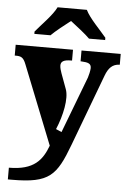

<svg xmlns="http://www.w3.org/2000/svg" viewBox="-67 -812 719 1078"><g transform="rotate(5 293.0 -272.5)"><path d="M96 -606H187C208 -628 265 -673 295 -696C325 -673 383 -628 404 -606H495V-619C464 -657 399 -721 378 -766H213C192 -721 127 -657 96 -619ZM19 221H42C254 221 292 173 358 -3L509 -406C526 -452 549 -473 585 -475H589V-536H368V-475H373C412 -473 428 -467 428 -442C428 -429 421 -399 417 -388L296 -70L264 -84C298 -164 318 -261 299 -312L267 -399C262 -413 257 -429 257 -442C257 -464 272 -475 315 -475H320V-536H-3V-475H2C32 -475 46 -470 61 -431L237 12C206 94 161 155 19 155Z"/></g></svg>

Font: UArctic Serif Black
Style: Regular
Weight: 900
Designer: Customization by Puisto advertising & original work Monotype Design Team
Foundry: Monotype Imaging Inc.
Version: Version 2.004